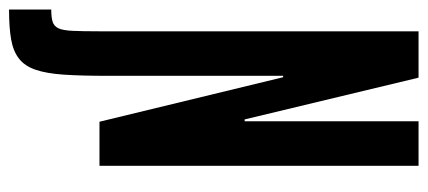

<svg xmlns="http://www.w3.org/2000/svg" viewBox="-284 -454 923 414"><g transform="rotate(90 177.0 -246.5)"><path d="M-10 195V104Q7 104 16.5 101Q26 98 30.5 88.5Q35 79 36 58Q37 37 37 0V-688H137L227 -313H231V-688H327V0H232L136 -396H133V-17Q133 39 130.5 76.5Q128 114 120 137.5Q112 161 96 173.5Q80 186 54.5 190.5Q29 195 -10 195Z"/></g></svg>

Font: Saira UltraCondensed
Style: Bold
Weight: 700
Width: 1
Designer: Hector Gatti with collaboration of the Omnibus-Type team
Foundry: Omnibus-Type
Version: Version 1.101